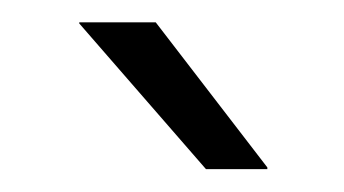

<svg xmlns="http://www.w3.org/2000/svg" viewBox="-20 -702 308 172"><path d="M119.5 -682 219.5 -552V-550.5H164.5L51 -681V-682Z"/></svg>

Font: Anek Telugu Medium Light
Style: Regular
Weight: 300
Version: Version 1.003